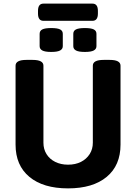

<svg xmlns="http://www.w3.org/2000/svg" viewBox="-20 -1033 752 1061"><path d="M356 8Q219 8 142.5 -55.5Q66 -119 66 -234V-670Q66 -702 126 -702H160Q220 -702 220 -670V-244Q220 -209 237 -181.5Q254 -154 285 -138.5Q316 -123 356 -123Q397 -123 427.5 -138.5Q458 -154 475.5 -181.5Q493 -209 493 -244V-670Q493 -702 553 -702H586Q646 -702 646 -670V-234Q646 -119 569.5 -55.5Q493 8 356 8ZM449 -746Q415 -746 400 -754Q385 -762 385 -778V-846Q385 -863 400 -870.5Q415 -878 449 -878Q483 -878 498 -870.5Q513 -863 513 -846V-778Q513 -762 498 -754Q483 -746 449 -746ZM263 -746Q229 -746 214 -754Q199 -762 199 -778V-846Q199 -863 214 -870.5Q229 -878 263 -878Q297 -878 312 -870.5Q327 -863 327 -846V-778Q327 -762 312 -754Q297 -746 263 -746ZM220 -918Q190 -918 190 -958V-973Q190 -1013 220 -1013H491Q521 -1013 521 -973V-958Q521 -918 491 -918Z"/></svg>

Font: Asap
Style: Regular
Weight: 400
Designer: Pablo Cosgaya
Foundry: Omnibus-Type
Version: Version 3.001